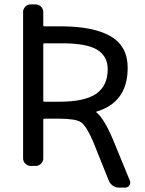

<svg xmlns="http://www.w3.org/2000/svg" viewBox="-20 -775 659 873"><path d="M181.6 -578.1Q176.8 -578.1 176.8 -574.2V-316.4Q176.8 -312.5 181.6 -312.5H249Q366.2 -312.5 418 -349.1Q469.7 -385.7 469.7 -460Q469.7 -519.5 421.9 -548.8Q374 -578.1 261.7 -578.1ZM119.1 -20.5Q105.5 -20.5 95.2 -30.8Q85 -41 85 -54.7V-720.7Q85 -734.4 95.2 -744.6Q105.5 -754.9 119.1 -754.9H142.6Q156.2 -754.9 166.5 -744.6Q176.8 -734.4 176.8 -720.7V-660.2Q176.8 -655.3 181.6 -655.3H255.9Q404.3 -655.3 482.4 -610.4Q560.5 -565.4 560.5 -466.8Q560.5 -309.6 418.9 -267.6Q418 -267.6 417.5 -266.1Q417 -264.6 418.9 -263.7Q454.1 -234.4 493.2 -141.6L570.3 45.9Q572.3 50.8 572.3 55.7Q572.3 61.5 568.4 67.4Q561.5 78.1 548.8 78.1H521.5Q505.9 78.1 493.2 69.3Q480.5 60.5 474.6 45.9L402.3 -133.8Q372.1 -203.1 348.1 -219.2Q324.2 -235.4 249 -235.4H181.6Q176.8 -235.4 176.8 -230.5V-54.7Q176.8 -41 166.5 -30.8Q156.2 -20.5 142.6 -20.5Z"/></svg>

Font: Gen Jyuu GothicL Regular
Style: Regular
Weight: 400
Designer: [Source Han Sans]
Ryoko NISHIZUKA  (kana & ideographs); Paul D. Hunt (Latin, Greek & Cyrillic); Wenlong ZHANG  (bopomofo
Version: Version 1.002.20150607